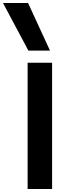

<svg xmlns="http://www.w3.org/2000/svg" viewBox="-110 -1259 436 1279"><path d="M74 0V-841H237V0ZM79 -922 -90 -1239H77L223 -922Z"/></svg>

Font: Matangi Black
Style: Regular
Weight: 900
Designer: Prashant Pant
Foundry: The Graphic Ant
Version: Version 3.002